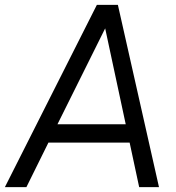

<svg xmlns="http://www.w3.org/2000/svg" viewBox="-47 -765 719 785"><path d="M-27 0 349 -745H435L603 0H522L483 -182H151L61 0ZM467 -257 383 -649 188 -257Z"/></svg>

Font: Kosmopol Plus Jakarta Sans Italic It
Style: Regular
Weight: 400
Italic angle: -8.04999°
Designer: Gumpita Rahayu
Foundry: Tokotype
Version: Version 2.006